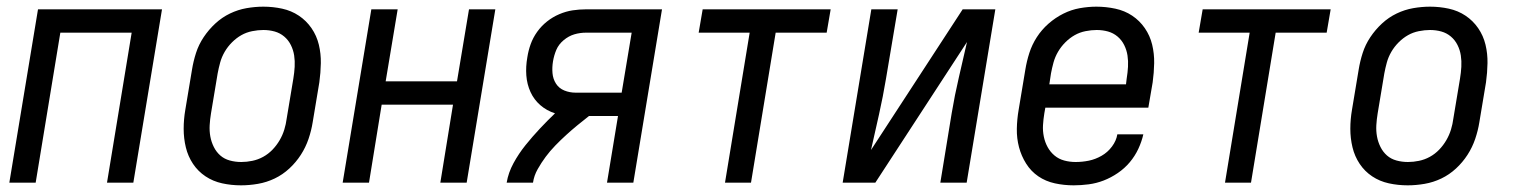

<svg xmlns="http://www.w3.org/2000/svg" viewBox="-20 -548 4540 576"><path d="M8 0 94 -520H466L380 0H301L375 -450H161L87 0Z M703 8Q674 8 646.5 2Q619 -4 596.5 -19Q574 -34 559 -56.5Q544 -79 537.5 -106Q531 -133 531 -161.5Q531 -190 536 -219L556 -339Q560 -364 568 -389Q576 -414 591 -436.5Q606 -459 626 -477.5Q646 -496 670 -507.5Q694 -519 719.5 -523.5Q745 -528 770 -528Q799 -528 826.5 -522Q854 -516 876.5 -501Q899 -486 914.5 -463.5Q930 -441 936.5 -414Q943 -387 942.5 -358.5Q942 -330 938 -301L918 -181Q914 -156 905.5 -131Q897 -106 882.5 -83.5Q868 -61 848 -42.5Q828 -24 804 -12.5Q780 -1 754 3.5Q728 8 703 8ZM704 -62Q720 -62 737 -65.5Q754 -69 769.5 -77.5Q785 -86 797.5 -99Q810 -112 819 -127.5Q828 -143 833 -159.5Q838 -176 840 -192L860 -312Q863 -330 864 -347.5Q865 -365 862.5 -381.5Q860 -398 852.5 -413Q845 -428 832.5 -438.5Q820 -449 804 -453.5Q788 -458 770 -458Q754 -458 736.5 -454.5Q719 -451 704 -442.5Q689 -434 676 -421Q663 -408 654 -392.5Q645 -377 640.5 -360.5Q636 -344 633 -328L613 -208Q610 -190 609 -172.5Q608 -155 611 -138.5Q614 -122 621.5 -107Q629 -92 641 -81.5Q653 -71 669.5 -66.5Q686 -62 704 -62Z M1008 0 1094 -520H1173L1137 -304H1351L1387 -520H1466L1380 0H1301L1339 -234H1125L1087 0Z M1500 0Q1505 -30 1520.5 -58.5Q1536 -87 1556.5 -112.5Q1577 -138 1599.5 -162Q1622 -186 1645 -208Q1620 -216 1601 -232.5Q1582 -249 1571.5 -272Q1561 -295 1559 -321.5Q1557 -348 1562 -376Q1565 -396 1572 -415.5Q1579 -435 1591.5 -452.5Q1604 -470 1621 -483.5Q1638 -497 1658 -505.5Q1678 -514 1698 -517Q1718 -520 1738 -520H1966L1880 0H1801L1834 -200H1747Q1729 -186 1712 -172Q1695 -158 1678.5 -143Q1662 -128 1646 -111.5Q1630 -95 1617 -77.5Q1604 -60 1593 -40.5Q1582 -21 1579 0ZM1707 -270H1845L1875 -450H1738Q1720 -450 1703 -445Q1686 -440 1671 -427.5Q1656 -415 1649 -398.5Q1642 -382 1639 -364Q1636 -346 1637.5 -328.5Q1639 -311 1648 -297Q1657 -283 1673 -276.5Q1689 -270 1707 -270Z M2155 0 2229 -450H2076L2088 -520H2472L2460 -450H2307L2233 0Z M2508 0 2594 -520H2673L2638 -312Q2629 -258 2617 -204.5Q2605 -151 2593 -98L2868 -520H2966L2880 0H2801L2835 -208Q2844 -262 2856.5 -315.5Q2869 -369 2881 -422L2606 0Z M3201 8Q3172 8 3144.5 2Q3117 -4 3095 -19Q3073 -34 3058.5 -57Q3044 -80 3037 -106.5Q3030 -133 3030.5 -161.5Q3031 -190 3036 -219L3056 -339Q3060 -364 3068 -389Q3076 -414 3090.5 -436.5Q3105 -459 3125.5 -477Q3146 -495 3170 -507Q3194 -519 3219.5 -523.5Q3245 -528 3269 -528Q3298 -528 3326 -522Q3354 -516 3376.5 -501Q3399 -486 3414.5 -463.5Q3430 -441 3436.5 -414Q3443 -387 3442.5 -358.5Q3442 -330 3438 -301L3425 -225H3116L3113 -208Q3110 -190 3109 -172.5Q3108 -155 3111.5 -138Q3115 -121 3123 -106.5Q3131 -92 3143.5 -81.5Q3156 -71 3172.5 -66.5Q3189 -62 3207 -62Q3227 -62 3246.5 -66Q3266 -70 3284.5 -80.5Q3303 -91 3316 -108.5Q3329 -126 3332 -145H3410Q3405 -123 3395 -101.5Q3385 -80 3369.5 -61.5Q3354 -43 3333.5 -29Q3313 -15 3291 -6.5Q3269 2 3246 5Q3223 8 3201 8ZM3358 -295 3360 -312Q3363 -330 3364 -347.5Q3365 -365 3362.5 -381.5Q3360 -398 3352.5 -413Q3345 -428 3332.5 -438.5Q3320 -449 3304 -453.5Q3288 -458 3270 -458Q3254 -458 3236.5 -454.5Q3219 -451 3204 -442.5Q3189 -434 3176 -421Q3163 -408 3154 -392.5Q3145 -377 3140.5 -360.5Q3136 -344 3133 -328L3128 -295Z M3655 0 3729 -450H3576L3588 -520H3972L3960 -450H3807L3733 0Z M4203 8Q4174 8 4146.5 2Q4119 -4 4096.5 -19Q4074 -34 4059 -56.5Q4044 -79 4037.5 -106Q4031 -133 4031 -161.5Q4031 -190 4036 -219L4056 -339Q4060 -364 4068 -389Q4076 -414 4091 -436.5Q4106 -459 4126 -477.5Q4146 -496 4170 -507.5Q4194 -519 4219.5 -523.5Q4245 -528 4270 -528Q4299 -528 4326.5 -522Q4354 -516 4376.5 -501Q4399 -486 4414.5 -463.5Q4430 -441 4436.5 -414Q4443 -387 4442.5 -358.5Q4442 -330 4438 -301L4418 -181Q4414 -156 4405.5 -131Q4397 -106 4382.5 -83.5Q4368 -61 4348 -42.5Q4328 -24 4304 -12.5Q4280 -1 4254 3.5Q4228 8 4203 8ZM4204 -62Q4220 -62 4237 -65.5Q4254 -69 4269.5 -77.5Q4285 -86 4297.5 -99Q4310 -112 4319 -127.5Q4328 -143 4333 -159.5Q4338 -176 4340 -192L4360 -312Q4363 -330 4364 -347.5Q4365 -365 4362.5 -381.5Q4360 -398 4352.5 -413Q4345 -428 4332.5 -438.5Q4320 -449 4304 -453.5Q4288 -458 4270 -458Q4254 -458 4236.5 -454.5Q4219 -451 4204 -442.5Q4189 -434 4176 -421Q4163 -408 4154 -392.5Q4145 -377 4140.5 -360.5Q4136 -344 4133 -328L4113 -208Q4110 -190 4109 -172.5Q4108 -155 4111 -138.5Q4114 -122 4121.5 -107Q4129 -92 4141 -81.5Q4153 -71 4169.5 -66.5Q4186 -62 4204 -62Z"/></svg>

Font: Iosevka Term Curly Oblique
Style: Regular
Weight: 400
Italic angle: -9°
Designer: Belleve Invis
Foundry: Belleve Invis
Version: Version 32.3.0